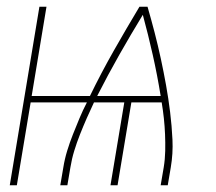

<svg xmlns="http://www.w3.org/2000/svg" viewBox="-20 -550 640 570"><path d="M9 0 97 -530H118L74 -265H247Q280 -333 317.5 -399Q355 -465 394 -530H418Q429 -492 439 -453.5Q449 -415 457.5 -375.5Q466 -336 473 -297Q480 -258 485 -217.5Q490 -177 492 -135.5Q494 -94 487 -53L478 0H457L466 -53Q470 -77 470.5 -102Q471 -127 470 -151Q469 -175 466.5 -198.5Q464 -222 460 -246H370L329 0H308L349 -246H259Q248 -223 237.5 -199Q227 -175 217.5 -151Q208 -127 200.5 -102.5Q193 -78 189 -53L180 0H159L168 -53Q172 -78 179.5 -102.5Q187 -127 196.5 -151Q206 -175 216 -199Q226 -223 238 -246H71L30 0ZM269 -265H457Q447 -327 433.5 -387Q420 -447 404 -506Q368 -447 334 -387Q300 -327 269 -266V-265Q269 -265 269 -265Q269 -265 269 -265Z"/></svg>

Font: Iosevka Curly ThExObl
Style: Regular
Weight: 100
Width: 7
Italic angle: -9°
Monospace: yes
Designer: Belleve Invis
Foundry: Belleve Invis
Version: Version 11.1.0; ttfautohint (v1.8.3)